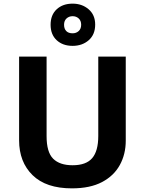

<svg xmlns="http://www.w3.org/2000/svg" viewBox="-20 -1025 796 1055"><path d="M671 -714V-252Q671 -178 638.5 -118.5Q606 -59 540.5 -24.5Q475 10 375 10Q233 10 159 -62.5Q85 -135 85 -254V-714H236V-277Q236 -189 272 -153Q308 -117 379 -117Q453 -117 486.5 -156Q520 -195 520 -278V-714ZM379 -773Q325 -773 291.5 -804Q258 -835 258 -889Q258 -943 291.5 -974Q325 -1005 379 -1005Q431 -1005 467 -974Q503 -943 503 -890Q503 -835 467.5 -804Q432 -773 379 -773ZM379 -842Q399 -842 412.5 -854.5Q426 -867 426 -889Q426 -911 412.5 -923.5Q399 -936 379 -936Q359 -936 345.5 -923.5Q332 -911 332 -889Q332 -867 344 -854.5Q356 -842 379 -842Z"/></svg>

Font: Noto IKEA Latin
Style: Bold
Weight: 700
Designer: Monotype Design Team
Foundry: Monotype Imaging Inc.
Version: Version 1.0